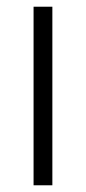

<svg xmlns="http://www.w3.org/2000/svg" viewBox="-20 -552 256 572"><path d="M136 0H80V-532H136Z"/></svg>

Font: Noto Sans Khmer UI SemiCondensed Light
Style: Regular
Weight: 300
Width: 4
Designer: Danh Hong and the Monotype Design Team
Foundry: Monotype Imaging Inc.
Version: Version 2.002; ttfautohint (v1.8.4.7-5d5b)